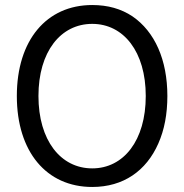

<svg xmlns="http://www.w3.org/2000/svg" viewBox="-20 -732 733 764"><path d="M347 12C471 12 562 -52 610 -161C634 -215 646 -278 646 -350C646 -494 596 -606 507 -667C462 -697 409 -712 347 -712C165 -712 47 -572 47 -350C47 -128 165 12 347 12ZM347 -62C221 -62 133 -174 133 -350C133 -526 221 -637 347 -637C472 -637 560 -526 560 -350C560 -173 472 -62 347 -62Z"/></svg>

Font: Rootstock Sans Body
Style: Regular
Weight: 400
Designer: Colophon Foundry, Jonny Pinhorn
Foundry: Colophon Foundry
Version: Version 1.200;FEAKit 1.0